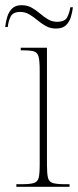

<svg xmlns="http://www.w3.org/2000/svg" viewBox="-38 -720 301 740"><path d="M25 0V-10H45Q77 -10 92 -14.5Q107 -19 111 -34.5Q115 -50 115 -85V-449Q115 -484 111 -500.5Q107 -517 94 -521.5Q81 -526 51 -526H42V-536H143V-85Q143 -50 147 -34.5Q151 -19 166 -14.5Q181 -10 213 -10H230V0ZM178 -610Q156 -610 139 -619.5Q122 -629 106.5 -642Q91 -655 75 -664.5Q59 -674 40 -674Q12 -674 3 -656Q-6 -638 -8 -616H-18Q-16 -634 -10.5 -653.5Q-5 -673 8 -686.5Q21 -700 45 -700Q67 -700 84 -690.5Q101 -681 116 -668Q131 -655 147 -645.5Q163 -636 182 -636Q212 -636 221 -653.5Q230 -671 233 -692H243Q241 -673 235 -654Q229 -635 216 -622.5Q203 -610 178 -610Z"/></svg>

Font: Noto Serif Display Condensed Thin
Style: Regular
Weight: 100
Width: 3
Designer: Monotype Design Team
Foundry: Monotype Imaging Inc.
Version: Version 2.009